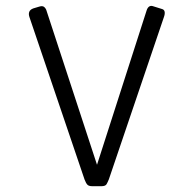

<svg xmlns="http://www.w3.org/2000/svg" viewBox="-20 -638 669 663"><path d="M299 5Q287 5 282 0Q277 -5 272 -18L82 -578Q78 -589 81 -597Q84 -605 95 -609L115 -615Q127 -619 133 -613.5Q139 -608 141 -600L315 -69L486 -601Q489 -611 494.5 -615Q500 -619 507 -617L539 -607Q547 -605 548.5 -597.5Q550 -590 546 -579L356 -19Q352 -9 348 -2Q344 5 330 5Z"/></svg>

Font: Rubik Light
Style: Regular
Weight: 300
Designer: Hubert and Fischer
Foundry: Hubert and Fischer
Version: Version 2.300;gftools[0.9.30]